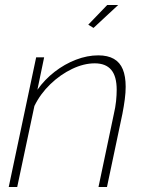

<svg xmlns="http://www.w3.org/2000/svg" viewBox="-20 -750 586 770"><path d="M125 -520H157L130 -390Q159 -431 199 -462Q239 -493 284.5 -510.5Q330 -528 374 -528Q412 -528 436.5 -514Q461 -500 472.5 -472Q484 -444 484 -402Q484 -379 480.5 -352Q477 -325 471 -294L409 0H375L436 -290Q443 -320 445.5 -344.5Q448 -369 448 -390Q448 -444 426 -470Q404 -496 360 -496Q316 -496 269 -473.5Q222 -451 182 -412.5Q142 -374 118 -325L49 0H15ZM355 -638 334 -651 410 -730H454Z"/></svg>

Font: Raleway Thin ExtraLight
Style: Italic
Weight: 250
Italic angle: -12°
Version: Version 4.026